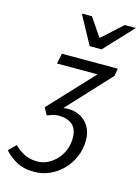

<svg xmlns="http://www.w3.org/2000/svg" viewBox="-206 -818 813 1113"><g transform="rotate(15 200.0 -262.0)"><path d="M112.6 217.1Q46.3 217.1 2.5 191.5Q-41.2 165.9 -67.1 135.2L-24.2 92.9Q-2 116.2 31.5 135.2Q65 154.3 116.1 154.3Q145.6 154.3 174.5 140.6Q203.3 126.9 226.9 102Q250.6 77 264.6 43.6Q278.6 10.1 278.6 -29.8Q278.6 -83.6 249.2 -109.1Q219.9 -134.6 167 -134.6Q147.9 -134.6 132.5 -129.9Q117 -125.1 98.5 -117.6L75.6 -160.9L321.6 -424H78.5L91.2 -486.1H426.7L418.8 -440.9L180.8 -184.3Q234.5 -191.5 273.7 -173.7Q312.9 -155.9 334.4 -120.4Q355.9 -84.8 355.9 -38Q355.9 15.4 336.1 62Q316.2 108.6 282.1 143.5Q248 178.3 204.3 197.7Q160.5 217.1 112.6 217.1ZM235.3 -570 142.6 -740.9H203.2L276.7 -632.7H280.7L400 -740.9H466.8L306.8 -570Z"/></g></svg>

Font: Source Sans 3
Style: Italic
Weight: 200
Italic angle: -11°
Designer: Paul D. Hunt
Foundry: Adobe
Version: Version 3.046;hotconv 1.0.118;makeotfexe 2.5.65603